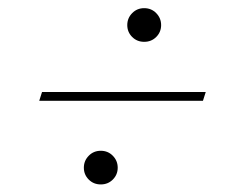

<svg xmlns="http://www.w3.org/2000/svg" viewBox="-20 -498 615 482"><path d="M342 -477.5Q360 -477.5 372.2 -465Q384.5 -452.5 384.5 -435Q384.5 -417.5 372.2 -405.2Q360 -393 342 -393Q324 -393 311.8 -405.2Q299.5 -417.5 299.5 -435Q299.5 -452.5 311.8 -465Q324 -477.5 342 -477.5ZM85.5 -267H496.5L489.5 -245H78.5ZM233 -119.5Q251 -119.5 263.2 -107Q275.5 -94.5 275.5 -77Q275.5 -59.5 263.2 -47.2Q251 -35 233 -35Q215 -35 202.8 -47.2Q190.5 -59.5 190.5 -77Q190.5 -94.5 202.8 -107Q215 -119.5 233 -119.5Z"/></svg>

Font: Newsreader Display ExtraLight
Style: Italic
Weight: 275
Italic angle: -17°
Designer: Hugues Gentile
Foundry: Production Type
Version: Version 1.001